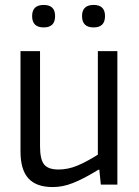

<svg xmlns="http://www.w3.org/2000/svg" viewBox="-20 -747 561 777"><path d="M157 -636Q110 -636 110 -682Q110 -727 157 -727Q203 -727 203 -682Q203 -636 157 -636ZM359 -636Q312 -636 312 -682Q312 -727 359 -727Q405 -727 405 -682Q405 -636 359 -636ZM193 10Q127 10 95 -25Q63 -60 63 -134V-540H142V-155Q142 -102 158.5 -81.5Q175 -61 217 -61Q255 -61 292.5 -76.5Q330 -92 376 -121V-540H455V0H388L382 -60H378Q347 -41 322 -28Q297 -15 275.5 -6.5Q254 2 234 6Q214 10 193 10Z"/></svg>

Font: Encode Sans Condensed
Style: Regular
Weight: 400
Designer: Pablo Impallari, Andres Torresi
Foundry: Pablo Impallari, Andres Torresi
Version: Version 1.000; ttfautohint (v1.00) -l 8 -r 50 -G 200 -x 14 -